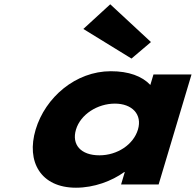

<svg xmlns="http://www.w3.org/2000/svg" viewBox="-20 -860 913 895"><path d="M493.9 -840 368.5 -725 592.9 -587 683.7 -664ZM146.2 -256C191.1 -406 332.5 -528 496.6 -528C580.1 -528 642.2 -505 680.8 -464L695.4 -513H872.8L719.4 0H544.4L561.7 -58H559.3C500.8 -16 418.9 15 334.2 15C170.1 15 101.3 -106 146.2 -256ZM334.2 -256C313.2 -186 356.4 -136 443.5 -136C527 -136 602 -186 623 -256C644.2 -327 595.4 -377 515.6 -377C434.5 -377 355.4 -327 334.2 -256Z"/></svg>

Font: Hussar
Style: BdSuprExtOblThree
Weight: 700
Foundry: Cannot Into Space Fonts
Version: Version 2.00